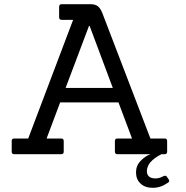

<svg xmlns="http://www.w3.org/2000/svg" viewBox="-20 -738 892 919"><path d="M753 0Q683 35 683 82Q683 98 693.5 107Q704 116 723 116Q742 116 757.5 107.5Q773 99 778 107L787 120Q790 124 790 128.5Q790 133 783 137Q749 161 711.5 161Q674 161 652.5 140.5Q631 120 631 87.5Q631 55 652.5 32.5Q674 10 700 0H542Q530 0 530 -12V-63Q530 -75 542 -75H612L547 -248H268L203 -75H273Q285 -75 285 -63V-12Q285 0 273 0H48Q36 0 36 -12V-63Q36 -75 48 -75H115L330 -643H276Q263 -643 263 -655V-706Q263 -718 276 -718H412Q436 -718 448.5 -708Q461 -698 470 -675L700 -75H768Q780 -75 780 -63V-12Q780 0 768 0ZM520 -317 409 -614H406L294 -317Z"/></svg>

Font: Sanchez
Style: Regular
Weight: 400
Designer: Daniel Hernández
Foundry: LatinoType
Version: Version 1.001